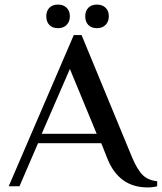

<svg xmlns="http://www.w3.org/2000/svg" viewBox="-20 -813 706 838"><path d="M447 -125 422 -188H146L65 0H18L302 -660H336L557 -125Q580 -71 603.5 -48.5Q627 -26 666 -22V0Q648 5 624 5Q497 5 447 -125ZM402 -229 285 -512 162 -229ZM182 -742Q182 -765 195.5 -779Q209 -793 233 -793Q257 -793 271 -779Q285 -765 285 -742Q285 -719 271 -704.5Q257 -690 233 -690Q209 -690 195.5 -704Q182 -718 182 -742ZM352 -742Q352 -765 365.5 -779Q379 -793 403 -793Q427 -793 441 -779Q455 -765 455 -742Q455 -719 441 -704.5Q427 -690 403 -690Q379 -690 365.5 -704Q352 -718 352 -742Z"/></svg>

Font: El Messiri Medium
Style: Regular
Weight: 500
Designer: Mohamed Gaber
Foundry: Kief Type Foundry
Version: Version 2.007